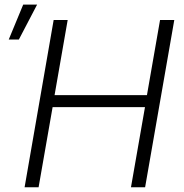

<svg xmlns="http://www.w3.org/2000/svg" viewBox="-20 -796 780 816"><path d="M596.7 0H536.6L596.2 -340.8H203.6L144 0H84.5L208 -710.9H267.6L211.9 -391.6H604.5L660.2 -710.9H720.7ZM78.6 -776.4H137.7L60.1 -627.9H17.1Z"/></svg>

Font: RobotoInd Light
Style: Italic
Weight: 300
Italic angle: -12°
Designer: Google
Version: Version 2.001151; 2014